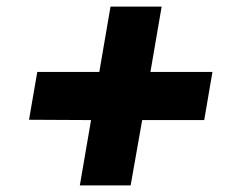

<svg xmlns="http://www.w3.org/2000/svg" viewBox="-20 -560 694 582"><path d="M68 -197 256 -196 222 2H376L411 -196H599L624 -342H436L470 -540H315L281 -342H93Z"/></svg>

Font: Jost*
Style: Bold Italic
Weight: 700
Italic angle: -10°
Version: Version 3.7